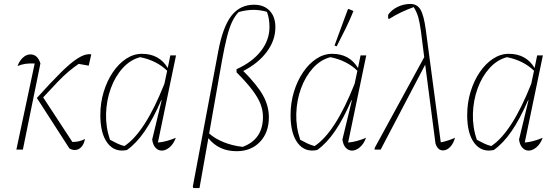

<svg xmlns="http://www.w3.org/2000/svg" viewBox="-20 -759 2839 974"><path d="M167 -262Q239 -342 288.5 -391Q338 -440 372.5 -462Q407 -484 431 -484Q434 -484 437 -484Q440 -484 443 -483L430 -426L379 -435Q353 -417 328 -396Q303 -375 272.5 -343.5Q242 -312 199 -265L347 -39Q381 -38 411 -54Q406 -27 392 -12.5Q378 2 359 2Q346 2 332 -6ZM63 0 156 -437Q128 -438 108 -435Q88 -432 69 -424Q78 -450 96 -466.5Q114 -483 134 -483Q171 -483 185 -437L96 0Z M624 2Q562 15 525.5 -33Q489 -81 489 -175Q489 -237 506 -293Q523 -349 552.5 -392.5Q582 -436 620 -461Q658 -486 700 -486Q788 -486 831 -414L844 -478H873L781 -36Q822 -39 872 -60Q860 -28 840 -11.5Q820 5 801 5Q783 5 769.5 -9Q756 -23 752 -51L800 -250L798 -251Q757 -156 714.5 -94Q672 -32 624 2ZM538 -50Q556 -40 574 -31.5Q592 -23 611 -18Q716 -87 814 -334L828 -400Q775 -452 691 -469Q641 -456 602.5 -413.5Q564 -371 542 -310.5Q520 -250 518 -182Q516 -114 538 -50Z M961 195 958 188 1087 -498Q1110 -622 1153.5 -678.5Q1197 -735 1269 -735Q1319 -735 1348 -704.5Q1377 -674 1377 -621Q1377 -554 1333 -495.5Q1289 -437 1214 -399Q1285 -328 1314.5 -274.5Q1344 -221 1344 -164Q1344 -87 1299 -39.5Q1254 8 1180 8Q1090 8 1037 -58L992 195ZM1106 -451 1041 -82Q1070 -56 1114 -38Q1158 -20 1211 -14Q1314 -52 1314 -166Q1314 -199 1301.5 -231.5Q1289 -264 1259.5 -303Q1230 -342 1180 -392V-408Q1260 -444 1303.5 -500Q1347 -556 1347 -622Q1347 -666 1334 -699Q1300 -709 1266 -709Q1231 -709 1191 -698Q1172 -679 1157.5 -648.5Q1143 -618 1131 -570Q1119 -522 1106 -451Z M1589 2Q1527 15 1490.5 -33Q1454 -81 1454 -175Q1454 -237 1471 -293Q1488 -349 1517.5 -392.5Q1547 -436 1585 -461Q1623 -486 1665 -486Q1753 -486 1796 -414L1809 -478H1838L1746 -36Q1787 -39 1837 -60Q1825 -28 1805 -11.5Q1785 5 1766 5Q1748 5 1734.5 -9Q1721 -23 1717 -51L1765 -250L1763 -251Q1722 -156 1679.5 -94Q1637 -32 1589 2ZM1503 -50Q1521 -40 1539 -31.5Q1557 -23 1576 -18Q1681 -87 1779 -334L1793 -400Q1740 -452 1656 -469Q1606 -456 1567.5 -413.5Q1529 -371 1507 -310.5Q1485 -250 1483 -182Q1481 -114 1503 -50ZM1688 -524 1677 -528 1744 -710 1748 -714 1773 -703Q1757 -663 1735.5 -618.5Q1714 -574 1688 -524Z M1880 0 1881 -9 2132 -469 2115 -603Q2109 -646 2102 -671Q2095 -696 2079 -723Q2048 -712 2017 -697.5Q1986 -683 1956 -664H1949V-684Q1966 -709 1997 -724Q2028 -739 2062 -739Q2096 -739 2113 -710.5Q2130 -682 2140 -608L2216 -37Q2250 -43 2288 -60Q2281 -32 2264 -14Q2247 4 2227 4Q2200 4 2189 -32L2137 -431L1911 0Z M2485 2Q2423 15 2386.5 -33Q2350 -81 2350 -175Q2350 -237 2367 -293Q2384 -349 2413.5 -392.5Q2443 -436 2481 -461Q2519 -486 2561 -486Q2649 -486 2692 -414L2705 -478H2734L2642 -36Q2683 -39 2733 -60Q2721 -28 2701 -11.5Q2681 5 2662 5Q2644 5 2630.5 -9Q2617 -23 2613 -51L2661 -250L2659 -251Q2618 -156 2575.5 -94Q2533 -32 2485 2ZM2399 -50Q2417 -40 2435 -31.5Q2453 -23 2472 -18Q2577 -87 2675 -334L2689 -400Q2636 -452 2552 -469Q2502 -456 2463.5 -413.5Q2425 -371 2403 -310.5Q2381 -250 2379 -182Q2377 -114 2399 -50Z"/></svg>

Font: Piazzolla Thin
Style: Italic
Weight: 100
Italic angle: -11.3°
Designer: Juan Pablo del Peral
Foundry: Huerta Tipografica
Version: Version 1.330